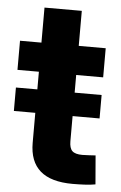

<svg xmlns="http://www.w3.org/2000/svg" viewBox="-50 -701 468 741"><g transform="rotate(5 184.0 -331.0)"><path d="M341.3 -348.1V-257.3H9.3V-348.1ZM341.3 -529.3V-416.5H9.3V-529.3ZM92.3 -665H236.8V-159.7Q236.8 -133.3 248 -122.3Q259.3 -111.3 287.1 -111.3Q297.9 -111.3 313.7 -112.3Q329.6 -113.3 338.4 -113.8L347.7 -2.4Q329.6 1 305.9 2.2Q282.2 3.4 259.3 3.4Q175.3 3.4 133.8 -32.7Q92.3 -68.8 92.3 -141.1Z"/></g></svg>

Font: Inter 24pt
Style: Bold
Weight: 700
Designer: Rasmus Andersson
Foundry: rsms
Version: Version 4.001;git-66647c0bb